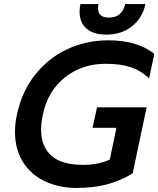

<svg xmlns="http://www.w3.org/2000/svg" viewBox="-20 -913 782 948"><path d="M373 -855Q373 -876 377 -893H466Q464 -879 464 -873Q464 -826 518 -826Q550 -826 570.5 -843Q591 -860 598 -893H698Q684 -825 632 -783.5Q580 -742 505 -742Q441 -742 407 -772Q373 -802 373 -855ZM54 -262Q54 -305 64 -349Q88 -461 153 -543.5Q218 -626 312 -670Q406 -714 515 -714Q658 -714 742 -647L716 -526Q678 -563 627 -580.5Q576 -598 502 -598Q384 -598 300 -530.5Q216 -463 192 -349Q183 -309 183 -272Q183 -189 234 -144Q285 -99 390 -99Q465 -99 522 -125L555 -282H437L459 -383H704L635 -57Q575 -20 507.5 -2.5Q440 15 360 15Q270 15 200.5 -18.5Q131 -52 92.5 -114.5Q54 -177 54 -262Z"/></svg>

Font: Prompt Medium
Style: Italic
Weight: 500
Italic angle: -12°
Designer: Katatrad Team
Foundry: CadsonDemak
Version: Version 1.001